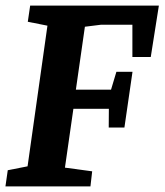

<svg xmlns="http://www.w3.org/2000/svg" viewBox="-24 -668 590 688"><path d="M-4.5 0 3.8 -58 74.8 -72 146 -576 75.6 -590 84.1 -648H545.3L516.2 -463.7H450.4V-579.4H338.1L280.2 -572.2L247.9 -346.8H373.9L393.1 -410.7H450.8L421.8 -210.9H365.6L366.1 -278.2H239L208.7 -67.3L306.3 -54.1L300.1 0Z"/></svg>

Font: Faustina Light
Style: Italic
Weight: 300
Italic angle: -8°
Designer: Alfonso Garcia
Foundry: http://www.omnibus-type.com
Version: Version 1.200